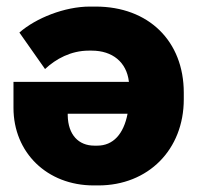

<svg xmlns="http://www.w3.org/2000/svg" viewBox="-20 -551 604 584"><path d="M271 -531H253C177 -531 89 -496 39 -452L117 -341C150 -372 196 -397 250 -397H259C322 -397 365 -362 372 -303V-302H21V-223C21 -87 123 13 265 13H279C431 13 539 -96 539 -249V-269C539 -426 432 -531 271 -531ZM368 -205C356 -143 324 -108 276 -108H267C219 -108 187 -141 186 -200V-205Z"/></svg>

Font: Fixel Text ExtraBold
Style: Regular
Weight: 800
Width: 4
Designer: AlfaBravo + MacPaw
Foundry: Kyrylo Tkachov, Marchela Mozhyna, Serhii Makarenko, Maria Weinstein, Zakhar Kryvoshyya
Version: Version 1.211